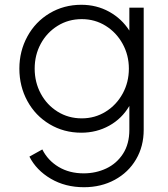

<svg xmlns="http://www.w3.org/2000/svg" viewBox="-20 -563 703 803"><path d="M103 92 157 62Q180 108 225 135Q270 162 330 162Q381 162 424.5 141.5Q468 121 494.5 80Q521 39 521 -20V-120Q490 -67 437 -37.5Q384 -8 320 -8Q247 -8 187.5 -43.5Q128 -79 94.5 -140.5Q61 -202 61 -276Q61 -349 94.5 -410.5Q128 -472 187.5 -507.5Q247 -543 320 -543Q384 -543 436.5 -514Q489 -485 521 -435V-531H581V-20Q581 49 549 103.5Q517 158 460 189Q403 220 331 220Q253 220 192.5 184.5Q132 149 103 92ZM322 -68Q377 -68 422 -96Q467 -124 493 -171.5Q519 -219 519 -276Q519 -332 493 -379.5Q467 -427 422 -455Q377 -483 322 -483Q266 -483 221 -455Q176 -427 150.5 -380Q125 -333 125 -276Q125 -219 150.5 -171.5Q176 -124 221 -96Q266 -68 322 -68Z"/></svg>

Font: Eudoxus Sans Light
Style: Regular
Weight: 300
Designer: Stijn de Vries
Foundry: tokotype
Version: Version 2.005